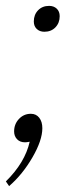

<svg xmlns="http://www.w3.org/2000/svg" viewBox="-26 -477 254 653"><path d="M177 -422Q177 -399 162.5 -384Q148 -369 125 -369Q109 -369 99 -378.5Q89 -388 89 -404Q89 -427 103.5 -442Q118 -457 141 -457Q157 -457 167 -447.5Q177 -438 177 -422ZM118 -41Q118 0 84.5 58Q51 116 5 156L-6 140Q59 76 75 5Q65 7 59 7Q42 7 32 -3.5Q22 -14 22 -30Q22 -55 38.5 -72.5Q55 -90 79 -90Q97 -90 107.5 -76.5Q118 -63 118 -41Z"/></svg>

Font: Sarabun Thin
Style: Italic
Weight: 250
Italic angle: -10°
Designer: Suppakit Chalermlarp | Katatrad Co.,Ltd.
Foundry: Cadson Demak Co.,Ltd.
Version: Version 1.000; ttfautohint (v1.6)